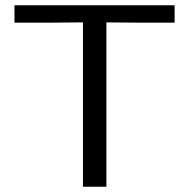

<svg xmlns="http://www.w3.org/2000/svg" viewBox="-20 -709 720 729"><path d="M35 -623V-689H643V-623H501L384 -624V0H295V-624L177 -623Z"/></svg>

Font: CMU Sans Serif
Style: Medium
Weight: 500
Version: Version 0.7.0